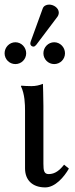

<svg xmlns="http://www.w3.org/2000/svg" viewBox="-25 -804 327 836"><path d="M84 -322V-71C84 -20 116 12 172 12C215 12 254 -33 275 -70L254 -87C235 -63 215 -46 187 -46C167 -46 164 -61 164 -91V-343C164 -375 162 -439 162 -439C147 -433 131 -429 112 -429C100 -429 74 -430 68 -431L66 -429C83 -394 84 -350 84 -322ZM189 -784C176 -784 165 -778 161 -767L109 -624C108 -621 107 -617 107 -614C107 -607 113 -601 121 -601C125 -601 130 -605 133 -609L225 -731C229 -736 231 -744 231 -749C231 -769 209 -784 189 -784ZM-5 -572C-5 -546 16 -525 42 -525C68 -525 89 -546 89 -572C89 -598 68 -620 42 -620C16 -620 -5 -598 -5 -572ZM164 -572C164 -546 185 -525 211 -525C237 -525 258 -546 258 -572C258 -598 237 -620 211 -620C185 -620 164 -598 164 -572Z"/></svg>

Font: Libertinus Sans
Style: Regular
Weight: 400
Designer: Philipp H. Poll, Khaled Hosny
Foundry: Caleb Maclennan
Version: Version 7.050;RELEASE